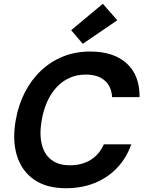

<svg xmlns="http://www.w3.org/2000/svg" viewBox="-20 -985 771 1017"><path d="M328.9 12Q226.3 12 160.7 -33.5Q95 -79 69.7 -160.5Q44.4 -242 63.4 -348.8Q77.4 -429.2 111.7 -495.8Q146 -562.4 197.3 -610.9Q248.6 -659.4 314.3 -685.7Q380.1 -712 456.9 -712Q582.9 -712 651.6 -648.8Q720.3 -585.7 719.3 -470.6H573.8Q570.6 -526.8 534.9 -558.3Q499.3 -589.9 433.9 -589.9Q388.7 -589.9 350.5 -573.4Q312.3 -556.8 282.2 -525.4Q252.1 -494.1 231.4 -449.4Q210.7 -404.7 201 -348.8Q187.9 -274.7 201.2 -221Q214.5 -167.3 252.2 -138.4Q289.8 -109.5 349.5 -109.5Q414.9 -109.5 461 -138.6Q507.1 -167.7 529.9 -220.6H675.4Q650 -148.3 600.4 -96Q550.9 -43.7 481.9 -15.8Q413 12 328.9 12ZM418.4 -753 357 -825.2 524.8 -964.9 601.2 -877.6Z"/></svg>

Font: DM Sans 9pt
Style: Italic
Weight: 400
Italic angle: -10°
Designer: Colophon Foundry, Jonny Pinhorn
Foundry: Colophon Foundry
Version: Version 4.004